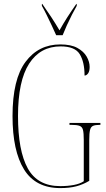

<svg xmlns="http://www.w3.org/2000/svg" viewBox="-20 -951 540 981"><path d="M288 10Q162 10 103 -85Q44 -180 44 -358Q44 -546 110.5 -635Q177 -724 288 -724Q343 -724 375.5 -706Q408 -688 423 -661.5Q438 -635 438 -609Q438 -587 430 -576Q422 -565 412 -565Q412 -634 387.5 -674Q363 -714 290 -714Q186 -714 129 -626Q72 -538 72 -358Q72 -181 122 -90.5Q172 0 288 0Q326 0 357.5 -6Q389 -12 408 -25V-236Q408 -271 404 -287Q400 -303 386.5 -308Q373 -313 346 -313H335V-323H493V-313H489Q467 -313 455.5 -308Q444 -303 440 -286.5Q436 -270 436 -235V-27Q404 -8 369.5 1Q335 10 288 10ZM267 -771Q257 -794 244 -821.5Q231 -849 218 -875.5Q205 -902 194 -921V-931H196Q222 -894 243 -862Q264 -830 284 -796Q303 -830 323.5 -862Q344 -894 370 -931H372V-921Q361 -902 347.5 -875.5Q334 -849 321.5 -821.5Q309 -794 300 -771Z"/></svg>

Font: Noto Serif Display ExtraCondensed Thin
Style: Regular
Weight: 100
Width: 2
Designer: Monotype Design Team
Foundry: Monotype Imaging Inc.
Version: Version 2.009